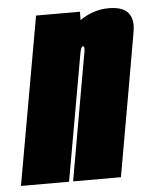

<svg xmlns="http://www.w3.org/2000/svg" viewBox="-93 -644 544 684"><g transform="rotate(-5 179.0 -302.0)"><path d="M-45.5 0 61 -600H218L217.5 -570Q265.5 -603.5 321 -603.5Q371.5 -603.5 391 -579Q409.5 -556 402 -512Q386 -420.5 368.5 -320.5L312 0H141L197 -318.5Q217 -431.5 221 -454Q224.5 -473.5 219.5 -476Q219 -476.5 218 -476.5Q211 -476.5 207 -454Q203.5 -433.5 195 -386.5L126.5 0Z"/></g></svg>

Font: Anybody UltraCondensed Black
Style: Italic
Weight: 900
Width: 1
Italic angle: -10°
Designer: Tyler Finck
Foundry: Etcetera Type Company
Version: Version 1.010; ttfautohint (v1.8.3) -l 8 -r 50 -G 200 -x 14 